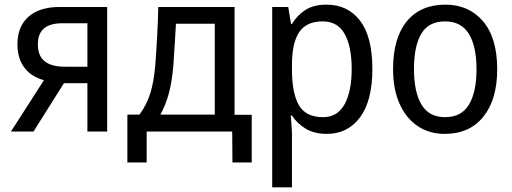

<svg xmlns="http://www.w3.org/2000/svg" viewBox="-20 -566 2203 826"><path d="M27 0 169 -221Q114 -236 84.5 -275.5Q55 -315 55 -375Q55 -452 102.5 -494Q150 -536 237 -536H441V0H356V-208H255L124 0ZM259 -279H356V-466H248Q142 -466 143 -375Q142 -279 259 -279Z M528 133V-73H580Q611 -115 626.5 -164.5Q642 -214 648 -286Q650 -313 652 -342Q654 -371 656.5 -416.5Q659 -462 661 -536H989V-72H1063V133H980L979 0H611V133ZM670 -73H904V-464H737Q734 -418 731.5 -373Q729 -328 726 -287Q720 -214 706 -163Q692 -112 670 -73Z M1151 240V-536H1220L1232 -463H1236Q1259 -501 1294.5 -523.5Q1330 -546 1385 -546Q1476 -546 1529 -477Q1582 -408 1582 -269Q1582 -133 1529 -61.5Q1476 10 1386 10Q1332 10 1295 -12.5Q1258 -35 1236 -69H1231Q1232 -51 1234 -28Q1236 -5 1236 13V240ZM1370 -62Q1432 -62 1462.5 -117.5Q1493 -173 1493 -269Q1493 -365 1463 -419.5Q1433 -474 1368 -474Q1298 -474 1267 -427.5Q1236 -381 1236 -286V-268Q1236 -166 1265.5 -114Q1295 -62 1370 -62Z M1893 10Q1827 10 1777 -23.5Q1727 -57 1699 -119.5Q1671 -182 1671 -269Q1671 -402 1730 -474Q1789 -546 1896 -546Q1997 -546 2058 -474.5Q2119 -403 2119 -268Q2119 -138 2059.5 -64Q2000 10 1893 10ZM1895 -62Q1965 -62 1997.5 -116Q2030 -170 2030 -268Q2030 -367 1997 -420.5Q1964 -474 1895 -474Q1824 -474 1792.5 -421Q1761 -368 1761 -269Q1761 -171 1793 -116.5Q1825 -62 1895 -62Z"/></svg>

Font: Noto Sans SemiCondensed
Style: Regular
Weight: 400
Width: 4
Designer: Monotype Design Team
Foundry: Monotype Imaging Inc.
Version: Version 2.013; ttfautohint (v1.8.4.7-5d5b)